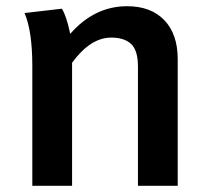

<svg xmlns="http://www.w3.org/2000/svg" viewBox="-20 -598 673 618"><path d="M389 -578Q466 -578 509 -533Q552 -488 552 -408V0H424V-384Q424 -436 402 -456.5Q380 -477 338 -477Q271 -477 212 -396V-142V0H84V-180V-386Q84 -498 59 -556L179 -570Q194 -547 206 -489Q284 -578 389 -578Z"/></svg>

Font: FiraGO Medium
Style: Regular
Weight: 500
Designer: bBox Type
Foundry: bBox Type GmbH
Version: Version 1.001;PS 001.001;hotconv 1.0.88;makeotf.lib2.5.64775